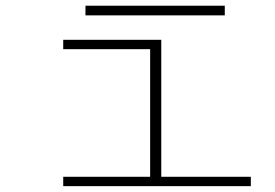

<svg xmlns="http://www.w3.org/2000/svg" viewBox="-20 -636 940 656"><path d="M196 0V-32H493V-468H196V-500H531V-32H837V0ZM272 -583.5V-616.5H748V-583.5Z"/></svg>

Font: Trispace Expanded Thin
Style: Regular
Weight: 100
Width: 7
Designer: Tyler Finck
Foundry: Etcetera Type Company
Version: Version 1.210; ttfautohint (v1.8.3)